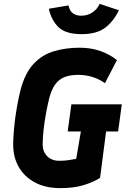

<svg xmlns="http://www.w3.org/2000/svg" viewBox="-20 -958 648 990"><path d="M291 12Q215 12 160.5 -17Q106 -46 77 -96.5Q48 -147 48 -212Q48 -247 52.5 -296.5Q57 -346 66 -398.5Q75 -451 86 -495Q109 -581 152.5 -628Q196 -675 257 -693.5Q318 -712 390 -712Q449 -712 497.5 -695Q546 -678 583 -648L521 -529Q494 -549 458.5 -560.5Q423 -572 385 -572Q343 -572 314 -561Q285 -550 265.5 -524Q246 -498 234 -452Q225 -416 217 -372.5Q209 -329 204.5 -287Q200 -245 200 -212Q200 -177 223 -153Q246 -129 286 -129Q310 -129 331.5 -132Q353 -135 373 -139L397 -280H329L348 -420H608L589 -280H527L496 -41Q462 -19 411.5 -3.5Q361 12 291 12ZM401 -782Q318 -782 281 -818.5Q244 -855 232 -913L333 -930Q339 -902 356 -889.5Q373 -877 399 -877Q431 -877 456 -893.5Q481 -910 494 -938L593 -905Q565 -847 521.5 -814.5Q478 -782 401 -782Z"/></svg>

Font: Finlandica
Style: Italic
Weight: 400
Italic angle: -8°
Designer: Niklas Ekholm, Juho Hiilivirta, Jaakko Suomalainen
Foundry: Helsinki Type Studio
Version: Version 1.064